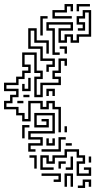

<svg xmlns="http://www.w3.org/2000/svg" viewBox="-32 -768 526 952"><path d="M228 -676V-718H288V-748H330V-712H318V-736H300V-706H240V-688H324V-676ZM348 -712V-748H414V-736H360V-712ZM228 -496V-616H198V-658H330V-616H270V-568H288V-598H330V-568H348V-598H408V-706H390V-676H360V-658H390V-616H354V-628H378V-646H348V-688H378V-718H420V-586H360V-556H318V-586H300V-556H258V-628H318V-646H210V-628H240V-508H264V-496ZM168 -592V-688H204V-676H180V-592ZM198 -412V-448H228V-466H168V-526H108V-628H150V-568H210V-502H198V-556H138V-616H120V-538H180V-478H240V-436H210V-412ZM288 -502V-526H264V-538H300V-502ZM258 -112V-226H228V-256H210V-226H168V-256H120V-166H78V-196H48V-226H-12V-268H18V-298H48V-316H-12V-358H48V-388H78V-418H108V-436H78V-508H150V-418H180V-376H150V-298H168V-358H258V-376H228V-418H258V-478H300V-442H288V-466H270V-406H240V-388H270V-346H180V-286H138V-388H168V-406H138V-496H90V-448H120V-406H90V-376H60V-346H0V-328H60V-286H30V-256H0V-238H60V-208H90V-178H108V-268H180V-238H198V-268H240V-238H270V-112ZM78 -316V-352H90V-328H108V-382H120V-316ZM198 -292V-328H240V-292H228V-316H210V-292ZM84 -286V-298H114V-286ZM54 -256V-268H84V-256ZM108 -16V-58H168V-76H108V-118H228V-196H150V-148H198V-166H174V-178H210V-136H138V-208H240V-106H120V-88H180V-46H120V-28H144V-16ZM78 -82V-148H114V-136H90V-82ZM288 -112V-142H300V-112ZM174 -16V-28H258V-88H294V-76H270V-16ZM198 -46V-82H210V-58H228V-82H240V-46ZM294 -46V-58H324V-46ZM348 104V32H378V14H348V-16H300V14H240V44H198V14H180V62H234V74H168V2H210V32H228V2H288V-28H360V2H390V44H360V92H408V74H384V62H420V104ZM138 68V14H114V2H150V68ZM294 74V62H318V8H330V74ZM408 38V8H420V38ZM258 68V32H294V44H270V68ZM234 134V122H258V104H174V92H270V134ZM288 158V92H330V158H318V104H300V158ZM354 164V152H378V122H420V158H408V134H390V164Z"/></svg>

Font: Rubik Maze
Style: Regular
Weight: 400
Designer: Hubert and Fischer, NaN
Foundry: Hubert and Fischer, NaN
Version: Version 2.200